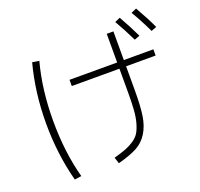

<svg xmlns="http://www.w3.org/2000/svg" viewBox="-151 -1021 1301 1246"><g transform="rotate(-20 500.0 -398.5)"><path d="M755 -816 792 -832Q841 -745 872 -679L835 -665Q796 -746 755 -816ZM957 -681Q922 -756 875 -836L912 -852Q962 -765 994 -695ZM159 -755 206 -748Q157 -566 157 -350Q157 -134 206 48L159 55Q108 -137 108 -350Q108 -563 159 -755ZM348 -565H677V-763H723V-565H927V-522H723V-358Q723 -248 713 -182Q703 -116 673 -68Q643 -20 595 5.5Q547 31 464 53L450 10Q501 -4 531.5 -15.5Q562 -27 590.5 -46Q619 -65 633.5 -88.5Q648 -112 659 -150.5Q670 -189 673.5 -237.5Q677 -286 677 -358V-522H348Z"/></g></svg>

Font: M PLUS 1p Light
Style: Regular
Weight: 300
Version: Version 1.061